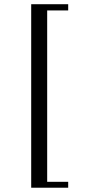

<svg xmlns="http://www.w3.org/2000/svg" viewBox="-20 -674 419 901"><path d="M126.4 -654.2H300V-625H201.4V179.2H300V206.9H126.4Z"/></svg>

Font: Sree Krushnadevaraya
Style: Regular
Weight: 400
Designer: Purushoth Kumar Guthula
Foundry: Andhrapradesh Society for Knowledge Networks
Version: Version 1.0.5; ttfautohint (v1.2.42-39fb)